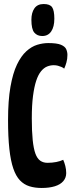

<svg xmlns="http://www.w3.org/2000/svg" viewBox="-20 -924 365 954"><path d="M187 10Q153 10 126 1.5Q99 -7 79 -28Q59 -49 46 -87Q33 -125 26.5 -184Q20 -243 20 -327Q20 -425 32 -493Q44 -561 64.5 -603.5Q85 -646 111 -669.5Q137 -693 165 -701.5Q193 -710 220 -710Q263 -710 283 -701.5Q303 -693 309 -679.5Q315 -666 315 -651Q315 -631 310 -613.5Q305 -596 299 -583Q293 -588 285 -591.5Q277 -595 267.5 -597.5Q258 -600 247 -600Q230 -600 214 -593.5Q198 -587 184 -570Q170 -553 160 -523Q150 -493 144 -447Q138 -401 138 -336Q138 -271 142.5 -228Q147 -185 156 -160.5Q165 -136 180 -125.5Q195 -115 216 -115Q239 -115 259.5 -119Q280 -123 294 -130Q300 -117 304.5 -99.5Q309 -82 309 -64Q309 -41 294.5 -24Q280 -7 252.5 1.5Q225 10 187 10ZM190 -745Q165 -745 150.5 -762Q136 -779 136 -826Q136 -861 151 -882.5Q166 -904 197 -904Q228 -904 239 -888Q250 -872 250 -831Q250 -791 234.5 -768Q219 -745 190 -745Z"/></svg>

Font: Yanone Kaffeesatz
Style: Bold
Weight: 700
Designer: Yanone (Cyrillic: Daniel Pouzeot, Huerta Tipografica, and Cyreal)
Foundry: Yanone
Version: Version 2.003